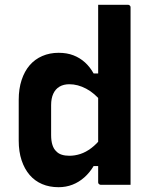

<svg xmlns="http://www.w3.org/2000/svg" viewBox="-20 -770 640 800"><path d="M224 -550Q259 -550 286 -539.5Q313 -529 334 -510Q355 -491 370 -464H404V-345Q374 -382 339 -400.5Q304 -419 269 -419Q245 -419 228 -409Q211 -399 202 -379.5Q193 -360 193 -332V-207Q193 -183 198.5 -166Q204 -149 214 -140Q223 -130 237 -125.5Q251 -121 269 -121Q292 -121 315 -128.5Q338 -136 360.5 -153Q383 -170 404 -197V-78H370Q354 -51 331.5 -31Q309 -11 282 -0.5Q255 10 224 10Q186 10 155.5 -3Q125 -16 103.5 -41Q82 -66 70 -102Q58 -138 58 -184V-354Q58 -400 70 -436.5Q82 -473 103.5 -498Q125 -523 156 -536.5Q187 -550 224 -550ZM513 -750Q517 -750 519 -748.5Q521 -747 522.5 -745Q524 -743 524 -739Q524 -665 524 -589.5Q524 -514 524 -438.5Q524 -363 524 -289Q524 -215 524 -142Q524 -105 524 -70Q524 -35 524 0Q509 0 493.5 0Q478 0 462 0Q446 0 430.5 0Q415 0 400 0Q397 0 394.5 -1.5Q392 -3 390.5 -5Q389 -7 389 -11Q389 -91 389 -171Q389 -251 389 -330.5Q389 -410 389 -490Q389 -570 389 -650Q389 -675 389 -700Q389 -725 389 -750Q404 -750 419.5 -750Q435 -750 451 -750Q467 -750 482.5 -750Q498 -750 513 -750Z"/></svg>

Font: Recursive Monospace
Style: Bold
Weight: 700
Version: Version 1.047